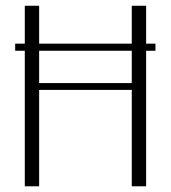

<svg xmlns="http://www.w3.org/2000/svg" viewBox="-20 -653 598 673"><path d="M66.9 -632.8H117.2V-500H441.9V-632.8H492.2V-500H524.9V-475.1H492.2V0H441.9V-337.9H117.2V0H66.9V-475.1H33.2V-500H66.9ZM441.9 -475.1H117.2V-361.8H441.9Z"/></svg>

Font: Resagokr
Style: Light
Weight: 300
Designer: gluk
Foundry: gluk
Version: Version 0.95